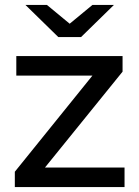

<svg xmlns="http://www.w3.org/2000/svg" viewBox="-20 -757 561 777"><path d="M40 0V-62L354 -451H46V-530H476V-467L162 -79H484V0ZM216 -607 83 -737H170L262 -661L354 -737H441L308 -607Z"/></svg>

Font: Montserrat Medium
Style: Regular
Weight: 500
Designer: Julieta Ulanovsky
Foundry: Julieta Ulanovsky
Version: Version 9.000; ttfautohint (v1.8.4.7-5d5b)